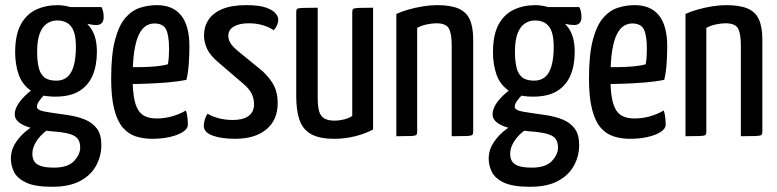

<svg xmlns="http://www.w3.org/2000/svg" viewBox="-20 -530 3024 747"><path d="M182.6 196.7Q115.6 196.7 81 180.1Q46.3 163.5 34.3 138.3Q22.3 113.2 22.3 87.5Q22.3 53 42 23.5Q61.6 -6 92.3 -28.4Q123 -50.8 156.7 -61.4L186.8 -36.8Q167.7 -28.8 148.8 -11.9Q129.9 4.9 117.9 26Q105.9 47 105.9 68.7Q105.9 84.3 112.5 96.4Q119.1 108.6 137.7 115.4Q156.4 122.2 190.3 122.2Q243.9 122.2 268 96.6Q292 71 292 44.6Q292 21.9 282 9.3Q272 -3.3 247.3 -9.8Q222.6 -16.3 178.7 -19.3Q137.1 -23.4 104.8 -31.4Q72.6 -39.4 54.7 -53.2Q36.7 -67.1 37.4 -87.1Q38 -103.4 48.1 -120.9Q58.2 -138.4 76.7 -156.7Q95.2 -175 119.6 -191.8L170.1 -174.6Q164.1 -171.5 152.9 -160.8Q141.7 -150.2 132.6 -137.6Q123.6 -125 123.6 -114.3Q123.6 -100.9 157.5 -95.2Q191.5 -89.4 241.6 -82.7Q281.5 -76.8 311 -64.6Q340.5 -52.3 357.4 -29.2Q374.3 -6.1 374.3 33.9Q374.3 76.9 354.1 114.2Q333.9 151.5 291.9 174.1Q249.9 196.7 182.6 196.7ZM195 -154Q134.5 -154 100.5 -177.2Q66.5 -200.5 52.7 -239.8Q39 -279.2 39 -326.8Q39 -393.2 60.2 -433.4Q81.4 -473.5 119 -491.8Q156.7 -510 205.5 -510Q217.5 -510 233.9 -507.2Q250.3 -504.4 264.3 -498.7L280.7 -462.7Q315.5 -448.9 336.2 -415.9Q357 -383 357 -328.6Q357 -276 340.5 -236.9Q324 -197.7 288.5 -175.8Q253 -154 195 -154ZM199.3 -216.2Q225.6 -216.2 242.3 -230.9Q259 -245.5 267.2 -275.2Q275.3 -304.8 275.3 -348.1Q275.3 -402.8 257 -426.6Q238.7 -450.4 202.3 -450.4Q180.8 -450.4 162.9 -438.6Q145 -426.7 134.8 -400.3Q124.5 -373.9 124.5 -329.4Q124.5 -294 130.3 -268.4Q136 -242.8 152.1 -229.5Q168.1 -216.2 199.3 -216.2ZM355 -432.5Q340 -432.5 318.8 -437.5Q297.6 -442.6 276.8 -449.2Q255.9 -455.9 242.3 -460.9Q228.8 -465.9 228.8 -465.9L220.3 -502.4H374.9Q378.1 -496.6 380.7 -487.1Q383.3 -477.7 383.3 -463.6Q383.3 -447.3 375.6 -439.9Q367.9 -432.5 355 -432.5Z M572.4 10Q537.7 10 508.4 0.6Q479 -8.9 457.6 -33.8Q436.2 -58.8 424.4 -104.9Q412.5 -151.1 412.5 -224.2Q412.5 -318.1 427.6 -374.9Q442.6 -431.8 468 -460.8Q493.4 -489.8 525.2 -499.9Q557 -510 589.9 -510Q652.7 -510 684.8 -469.9Q716.9 -429.8 716.9 -349.5Q716.9 -315.9 714.4 -281.1Q711.9 -246.3 705.3 -219.4Q670.7 -212.4 628.8 -209Q586.9 -205.7 548.8 -204.4Q510.7 -203 486.3 -203.2Q462 -203.4 462 -203.4L463.2 -269.5Q463.2 -269.5 482 -269Q500.7 -268.5 528.6 -268.8Q556.4 -269.2 584.9 -271.7Q613.4 -274.2 633.2 -280Q635.8 -293.9 636.8 -309.9Q637.8 -325.9 637.8 -340.1Q637.5 -394.4 625.6 -416.6Q613.7 -438.7 580.6 -438.7Q563.7 -438.7 548.3 -429.5Q533 -420.2 521.1 -396.9Q509.3 -373.5 502.7 -332.4Q496.1 -291.3 496.1 -227.4Q496.1 -180 501.6 -149.2Q507.1 -118.5 518.3 -101.1Q529.6 -83.6 547.5 -76.3Q565.4 -69.1 589.6 -69.1Q620.1 -69.1 649.4 -77.3Q678.7 -85.5 703.3 -100.2Q707.6 -88.4 709.3 -72.7Q710.9 -57 710.9 -45Q710.9 -29.5 691.8 -16.9Q672.6 -4.4 641.3 2.8Q610 10 572.4 10Z M894.9 10Q841.6 10 807.2 -2.5Q772.9 -15 772.9 -40.5Q772.9 -50.1 776 -62.3Q779.2 -74.6 787.4 -87.7Q809.1 -75.3 833.5 -69.3Q858 -63.2 886.7 -63.2Q925.4 -63.2 946.9 -78.8Q968.4 -94.3 968.4 -124.6Q968.4 -145.1 959.8 -164Q951.2 -183 928.1 -202.8L831.2 -286Q797.1 -314.3 785.4 -340.6Q773.7 -366.8 773.7 -391.6Q773.7 -426.6 791.3 -453.2Q808.9 -479.8 845.3 -494.9Q881.6 -510 937.3 -510Q988.7 -510 1015.6 -500.2Q1042.5 -490.4 1052.6 -477.5Q1062.7 -464.6 1062.7 -454Q1062.7 -432.8 1045.3 -412.7Q1022.5 -426.6 998.9 -433Q975.3 -439.4 947 -439.4Q911.4 -439.4 889.8 -426.8Q868.3 -414.2 868.3 -390.7Q868.3 -377.8 875.6 -364.1Q882.9 -350.5 908.2 -329.4L1000.9 -253.7Q1033.7 -222.5 1047 -194.8Q1060.4 -167.1 1060.4 -129.1Q1060.4 -62.8 1016.1 -26.4Q971.9 10 894.9 10Z M1281.7 10Q1222.4 10 1190.3 -8.2Q1158.2 -26.4 1145.3 -63Q1132.5 -99.7 1132.5 -155.9V-483.5Q1132.5 -491.8 1135.8 -495.1Q1139 -498.4 1156.7 -499.2Q1174.3 -500 1216.1 -500V-148.9Q1216.1 -116.6 1221.6 -97.3Q1227.1 -78 1241.5 -69.3Q1255.9 -60.6 1283.3 -60.6Q1296.8 -60.6 1315.8 -64.7Q1334.8 -68.7 1350.5 -78.9V-483.5Q1350.5 -491.8 1354.1 -495.1Q1357.7 -498.4 1374.6 -499.2Q1391.4 -500 1431.5 -500V-26.2Q1402.9 -10.5 1362.7 -0.2Q1322.5 10 1281.7 10Z M1522 0V-475.9Q1541.9 -485 1568.7 -492.7Q1595.5 -500.4 1624.8 -505.2Q1654.1 -510 1680.5 -510Q1733.3 -510 1763.9 -496.7Q1794.5 -483.5 1807.7 -454.2Q1821 -425 1821 -376.4V-16.5Q1821 -8.2 1817.1 -4.9Q1813.2 -1.6 1795.8 -0.8Q1778.5 0 1737.4 0V-352.3Q1737.4 -399.4 1726.3 -419.4Q1715.2 -439.4 1677.6 -439.4Q1661.3 -439.4 1640.2 -435Q1619.1 -430.6 1603 -421.4V-16.5Q1603 -8.2 1599.4 -4.9Q1595.8 -1.6 1578.8 -0.8Q1561.8 0 1522 0Z M2041.6 196.7Q1974.6 196.7 1940 180.1Q1905.3 163.5 1893.3 138.3Q1881.3 113.2 1881.3 87.5Q1881.3 53 1901 23.5Q1920.6 -6 1951.3 -28.4Q1982 -50.8 2015.7 -61.4L2045.8 -36.8Q2026.7 -28.8 2007.8 -11.9Q1988.9 4.9 1976.9 26Q1964.9 47 1964.9 68.7Q1964.9 84.3 1971.5 96.4Q1978.1 108.6 1996.7 115.4Q2015.4 122.2 2049.3 122.2Q2102.9 122.2 2127 96.6Q2151 71 2151 44.6Q2151 21.9 2141 9.3Q2131 -3.3 2106.3 -9.8Q2081.6 -16.3 2037.7 -19.3Q1996.1 -23.4 1963.8 -31.4Q1931.6 -39.4 1913.7 -53.2Q1895.7 -67.1 1896.4 -87.1Q1897 -103.4 1907.1 -120.9Q1917.2 -138.4 1935.7 -156.7Q1954.2 -175 1978.6 -191.8L2029.1 -174.6Q2023.1 -171.5 2011.9 -160.8Q2000.7 -150.2 1991.6 -137.6Q1982.6 -125 1982.6 -114.3Q1982.6 -100.9 2016.5 -95.2Q2050.5 -89.4 2100.6 -82.7Q2140.5 -76.8 2170 -64.6Q2199.5 -52.3 2216.4 -29.2Q2233.3 -6.1 2233.3 33.9Q2233.3 76.9 2213.1 114.2Q2192.9 151.5 2150.9 174.1Q2108.9 196.7 2041.6 196.7ZM2054 -154Q1993.5 -154 1959.5 -177.2Q1925.5 -200.5 1911.7 -239.8Q1898 -279.2 1898 -326.8Q1898 -393.2 1919.2 -433.4Q1940.4 -473.5 1978 -491.8Q2015.7 -510 2064.5 -510Q2076.5 -510 2092.9 -507.2Q2109.3 -504.4 2123.3 -498.7L2139.7 -462.7Q2174.5 -448.9 2195.2 -415.9Q2216 -383 2216 -328.6Q2216 -276 2199.5 -236.9Q2183 -197.7 2147.5 -175.8Q2112 -154 2054 -154ZM2058.3 -216.2Q2084.6 -216.2 2101.3 -230.9Q2118 -245.5 2126.2 -275.2Q2134.3 -304.8 2134.3 -348.1Q2134.3 -402.8 2116 -426.6Q2097.7 -450.4 2061.3 -450.4Q2039.8 -450.4 2021.9 -438.6Q2004 -426.7 1993.8 -400.3Q1983.5 -373.9 1983.5 -329.4Q1983.5 -294 1989.3 -268.4Q1995 -242.8 2011.1 -229.5Q2027.1 -216.2 2058.3 -216.2ZM2214 -432.5Q2199 -432.5 2177.8 -437.5Q2156.6 -442.6 2135.8 -449.2Q2114.9 -455.9 2101.3 -460.9Q2087.8 -465.9 2087.8 -465.9L2079.3 -502.4H2233.9Q2237.1 -496.6 2239.7 -487.1Q2242.3 -477.7 2242.3 -463.6Q2242.3 -447.3 2234.6 -439.9Q2226.9 -432.5 2214 -432.5Z M2431.4 10Q2396.7 10 2367.4 0.6Q2338 -8.9 2316.6 -33.8Q2295.2 -58.8 2283.4 -104.9Q2271.5 -151.1 2271.5 -224.2Q2271.5 -318.1 2286.6 -374.9Q2301.6 -431.8 2327 -460.8Q2352.4 -489.8 2384.2 -499.9Q2416 -510 2448.9 -510Q2511.7 -510 2543.8 -469.9Q2575.9 -429.8 2575.9 -349.5Q2575.9 -315.9 2573.4 -281.1Q2570.9 -246.3 2564.3 -219.4Q2529.7 -212.4 2487.8 -209Q2445.9 -205.7 2407.8 -204.4Q2369.7 -203 2345.3 -203.2Q2321 -203.4 2321 -203.4L2322.2 -269.5Q2322.2 -269.5 2341 -269Q2359.7 -268.5 2387.6 -268.8Q2415.4 -269.2 2443.9 -271.7Q2472.4 -274.2 2492.2 -280Q2494.8 -293.9 2495.8 -309.9Q2496.8 -325.9 2496.8 -340.1Q2496.5 -394.4 2484.6 -416.6Q2472.7 -438.7 2439.6 -438.7Q2422.7 -438.7 2407.3 -429.5Q2392 -420.2 2380.1 -396.9Q2368.3 -373.5 2361.7 -332.4Q2355.1 -291.3 2355.1 -227.4Q2355.1 -180 2360.6 -149.2Q2366.1 -118.5 2377.3 -101.1Q2388.6 -83.6 2406.5 -76.3Q2424.4 -69.1 2448.6 -69.1Q2479.1 -69.1 2508.4 -77.3Q2537.7 -85.5 2562.3 -100.2Q2566.6 -88.4 2568.3 -72.7Q2569.9 -57 2569.9 -45Q2569.9 -29.5 2550.8 -16.9Q2531.6 -4.4 2500.3 2.8Q2469 10 2431.4 10Z M2647 0V-475.9Q2666.9 -485 2693.7 -492.7Q2720.5 -500.4 2749.8 -505.2Q2779.1 -510 2805.5 -510Q2858.3 -510 2888.9 -496.7Q2919.5 -483.5 2932.7 -454.2Q2946 -425 2946 -376.4V-16.5Q2946 -8.2 2942.1 -4.9Q2938.2 -1.6 2920.8 -0.8Q2903.5 0 2862.4 0V-352.3Q2862.4 -399.4 2851.3 -419.4Q2840.2 -439.4 2802.6 -439.4Q2786.3 -439.4 2765.2 -435Q2744.1 -430.6 2728 -421.4V-16.5Q2728 -8.2 2724.4 -4.9Q2720.8 -1.6 2703.8 -0.8Q2686.8 0 2647 0Z"/></svg>

Font: Yanone Kaffeesatz ExtraLight
Style: Regular
Weight: 200
Designer: Yanone (Cyrillic: Daniel Pouzeot, Huerta Tipografica, and Cyreal)
Foundry: Yanone
Version: Version 2.003